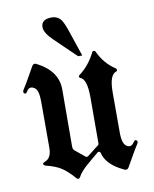

<svg xmlns="http://www.w3.org/2000/svg" viewBox="-81 -756 666 832"><g transform="rotate(-10 252.0 -339.5)"><path d="M194.3 -598.6Q157.2 -634.3 157.2 -659.2Q157.2 -694.3 203.6 -694.3Q223.1 -694.3 238.3 -681.6Q251.5 -669.9 266.6 -625L305.7 -508.8H287.6ZM309.1 -324.2Q309.1 -406.2 279.3 -415Q271.5 -420.9 279.3 -427.7Q322.8 -459.5 351.1 -515.6Q353 -520 357.9 -520Q362.8 -520 365.2 -515.6Q390.6 -460 439.5 -428.2Q442.9 -425.3 442.9 -421.1Q442.9 -417 439 -415Q407.7 -406.2 407.7 -329.1V-328.6V-327.1V-326.7V-325.7V-325.2V-324.7V-152.3Q407.7 -102.1 426.3 -90.8Q433.1 -85.9 439.9 -85.9Q451.2 -85.9 460.9 -101.6Q464.8 -107.4 468.8 -107.4Q470.7 -107.4 473.9 -105.2Q477.1 -103 477.1 -99.1Q477.1 -95.2 473.1 -88.9Q458.5 -66.4 445.6 -43Q432.6 -19.5 419.4 2.9Q414.6 11.7 406.7 11.7Q401.4 11.7 396.5 8.3Q323.2 -26.4 311 -79.6Q310.1 -83.5 306.9 -84.5Q303.7 -85.4 302.2 -85.4Q299.8 -85.4 298.3 -83.5Q270.5 -61 242.7 -36.6Q214.8 -11.7 204.6 8.8Q201.2 14.6 196.3 14.6Q191.4 14.6 186.5 8.3Q159.7 -22.9 134.3 -39.6Q109.4 -56.2 65.9 -66.4Q57.1 -70.3 57.1 -74.2Q57.1 -74.7 57.4 -77.1Q57.6 -79.6 63.5 -82Q69.3 -84.5 75.2 -88.1Q81.1 -91.8 85.7 -98.4Q90.3 -105 93 -114.7Q95.7 -124.5 95.7 -138.2V-344.7Q95.7 -394.5 77.1 -405.8Q69.3 -410.6 62.5 -410.6Q50.3 -410.6 42 -395Q38.6 -389.2 34.7 -389.2Q32.2 -389.2 29.3 -391.4Q26.4 -393.6 26.4 -397.9Q26.4 -401.9 30.3 -408.2Q44.4 -430.2 57.4 -453.6Q70.3 -477.1 84 -500.5Q89.4 -509.3 96.2 -509.3Q101.1 -509.3 106 -505.9H106.4Q194.8 -460 194.8 -378.9L193.8 -128.9Q193.8 -115.2 201.2 -109.9L243.2 -75.2Q246.6 -72.8 249 -72.8Q251.5 -72.8 254.4 -74.2Q274.4 -89.8 287.1 -99.9Q299.8 -109.9 305.7 -114.3Q308.6 -116.7 308.6 -120.6Z"/></g></svg>

Font: UnifrakturMaguntia sl
Style: Regular
Weight: 400
Designer: j. 'mach' wust, based on a font by Peter Wiegel, original typeface by Carl Albert Fahrenwaldt 1901
Version: Version 2010-11-24